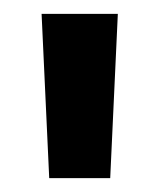

<svg xmlns="http://www.w3.org/2000/svg" viewBox="-20 -720 230 277"><path d="M150 -700 139 -463H51L40 -700Z"/></svg>

Font: Kulim Park
Style: Bold
Weight: 700
Designer: Noponies / Dale Sattler
Foundry: Noponies
Version: Version 1.000; ttfautohint (v1.8.3)